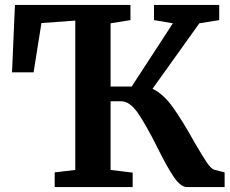

<svg xmlns="http://www.w3.org/2000/svg" viewBox="-20 -763 936 783"><path d="M773 -183Q806 -126 823 -101Q840 -76 853 -71L896 -60V0H743Q717 0 689 -41Q661 -82 621 -163Q575 -255 542 -302.5Q509 -350 474 -350H431V-70L521 -59V0H203V-60L287 -70V-679L149 -669L117 -468H29L41 -743H512V-681L431 -668V-410H517L685 -668L608 -681V-743H874V-681L793 -668L602 -401Q646 -380 685 -325.5Q724 -271 773 -183Z"/></svg>

Font: Koeln Type Serif
Style: Bold
Weight: 700
Designer: Eben Sorkin
Foundry: Eben Sorkin
Version: Version 2.002